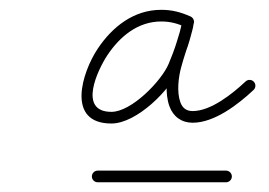

<svg xmlns="http://www.w3.org/2000/svg" viewBox="-20 -534 554 395"><path d="M181 -159C181 -159 181 -159 181 -159C269 -159 357 -159 445 -159C451.6 -159 457 -164.4 457 -171C457 -177.6 451.6 -183 445 -183C445 -183 445 -183 445 -183C357 -183 269 -183 181 -183C174.4 -183 169 -177.6 169 -171C169 -164.4 174.4 -159 181 -159ZM372 -500.1C372 -500.1 372 -500.1 372 -500.1C351.7 -509 334.3 -513.8 311.6 -513.8C255.1 -513.8 210.8 -478.7 180.7 -433.3C149.1 -385.7 114.9 -279.9 209.2 -279.9C261.2 -279.9 330.7 -349.3 349 -393.3C361.9 -424.1 372.4 -453.4 378.5 -486.1C379.9 -493.7 374.4 -498.5 368.4 -499.4C362.3 -500.4 355.7 -497.5 354.8 -489.8C354.1 -484.7 353.2 -479.9 351.7 -475C351.7 -475 351.6 -474.8 351.6 -474.6C351.5 -474.5 351.5 -474.3 351.5 -474.3C350.5 -469.9 349.1 -465.7 347.8 -461.4C347.8 -461.4 347.8 -461.4 347.8 -461.3C347.8 -461.3 347.8 -461.3 347.8 -461.3C342.1 -441.7 334.9 -422.3 329.8 -402.5C329.8 -402.5 329.8 -402.6 329.8 -402.6C329.8 -402.7 329.8 -402.7 329.8 -402.7C322.5 -376.3 319.1 -341.3 328.6 -315.3C336.4 -293.9 353.5 -281.5 376.4 -281.5C421.3 -281.5 470.2 -319.4 501.6 -348.9C506.5 -353.4 506.7 -361 502.2 -365.9C497.6 -370.7 490 -370.9 485.2 -366.4C458.8 -341.6 414.2 -305.5 376.4 -305.5C363.5 -305.5 355.5 -311.6 351.1 -323.5C343.4 -344.6 347 -374.9 352.9 -396.3C352.9 -396.3 353 -396.3 353 -396.4C353 -396.4 353 -396.5 353 -396.5C358.1 -416 365.2 -435.2 370.8 -454.6C370.8 -454.6 370.8 -454.5 370.8 -454.5C370.8 -454.5 370.8 -454.4 370.8 -454.4C372.2 -459.2 373.7 -463.9 374.9 -468.8C374.9 -468.8 374.8 -468.6 374.8 -468.4C374.7 -468.2 374.7 -468 374.7 -468C376.6 -474.3 377.8 -480.4 378.6 -486.8C379.5 -494.5 374.3 -499.3 368.5 -500.2C362.7 -501.1 356.3 -498.1 354.9 -490.5C349.1 -459.5 339.1 -431.8 326.9 -402.5C312.3 -367.7 250.7 -303.9 209.2 -303.9C139.3 -303.9 181.5 -391.1 200.7 -420.1C226.2 -458.6 263.4 -489.8 311.6 -489.8C331 -489.8 345.1 -485.6 362.4 -478.1C368.4 -475.5 375.5 -478.2 378.2 -484.3C380.8 -490.4 378 -497.4 372 -500.1Z"/></svg>

Font: FRB American Cursive Guidelines Arrows Light
Style: Italic
Weight: 300
Italic angle: -25°
Version: Version 2.0;Modular Font Editor K font №1